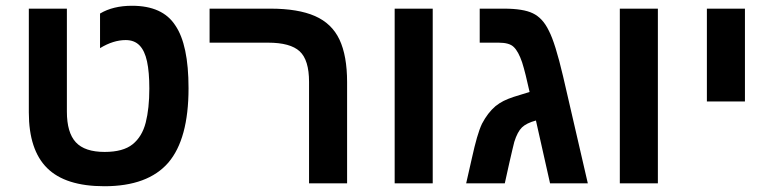

<svg xmlns="http://www.w3.org/2000/svg" viewBox="-20 -636 2689 666"><path d="M342 10Q207 10 143.5 -53Q80 -116 80 -246V-606H212V-249Q212 -176 243 -142.5Q274 -109 343 -109Q407 -109 440 -135.5Q473 -162 485.5 -211Q498 -260 498 -329Q498 -386 490 -423Q482 -460 464 -478.5Q446 -497 416 -497Q373 -497 327 -469V-589Q372 -616 438 -616Q544 -616 588 -548Q634 -481 634 -330Q634 -154 564 -72Q493 10 342 10Z M1184 0H1052V-351.9Q1052 -428 1019.5 -458Q987 -488 910 -488H707V-606H918Q1014 -606 1072.6 -580.3Q1131.2 -554.6 1157.6 -498.6Q1184 -442.5 1184 -351Z M1349 0V-606H1481V0Z M1597 0 1617 -88Q1626 -129 1634.5 -158.5Q1643 -188 1652 -207Q1662 -226 1673.5 -241Q1685 -256 1699 -268Q1713 -279 1727 -286Q1741 -293 1762 -300Q1783 -307 1817 -317Q1810 -349 1803.5 -375Q1797 -401 1791 -420Q1778 -458 1762 -473Q1747 -488 1710 -488H1644V-606H1728Q1795 -606 1828 -590Q1845 -582 1859 -567Q1873 -552 1884 -529Q1906 -487 1933 -372L2019 0H1888L1839 -218Q1806 -209 1790.5 -194Q1775 -179 1764 -144Q1762 -136 1757.5 -117.5Q1753 -99 1746.5 -70Q1740 -41 1731 0Z M2130 0V-606H2262V0Z M2432 -284V-606H2564V-284Z"/></svg>

Font: Noto Sans Hebrew Droid
Style: Regular
Weight: 400
Designer: Monotype Design Team
Foundry: Monotype Imaging Inc.
Version: Version 1.100